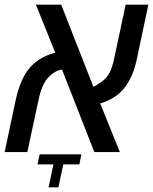

<svg xmlns="http://www.w3.org/2000/svg" viewBox="-37 -651 655 822"><path d="M-17.1 0 30.3 -223.1Q38.1 -259.3 50.3 -291Q62.5 -322.8 81.1 -349.1Q101.6 -377.4 131.8 -396.7Q162.1 -416 199.7 -425.3L116.7 -630.9H225.1L362.8 -279.3Q369.1 -282.2 375 -285.6Q380.9 -289.1 386.2 -293.5Q413.1 -308.6 428 -332.8Q442.9 -356.9 451.7 -399.9L501 -630.9H598.1L549.3 -400.4Q542 -364.7 530.8 -336.7Q519.5 -308.6 501.5 -282.2Q489.3 -265.1 472.7 -250.7Q456.1 -236.3 435.5 -225.6Q415 -214.8 392.1 -208L476.1 0H366.7L228.5 -353.5Q220.7 -352.5 212.6 -349.4Q204.6 -346.2 195.8 -340.8Q169.4 -325.2 153.3 -296.9Q137.2 -268.6 127.9 -223.1L80.1 0ZM170.9 150.9 191.9 52.7H123.5L132.8 9.8H311.5L302.7 52.7H233.9L212.9 150.9Z"/></svg>

Font: Open Sans Medium
Style: Italic
Weight: 500
Italic angle: -12°
Designer: Monotype Design Team
Foundry: Monotype Imaging Inc.
Version: Version 3.000